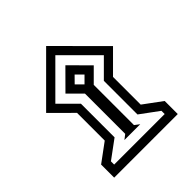

<svg xmlns="http://www.w3.org/2000/svg" viewBox="-198 -778 984 984"><g transform="rotate(-45 294.0 -286.0)"><path d="M51.8 -405.3 294.4 -647.9 536.6 -405.3 424.8 -293.5V-92.8L524.9 -19V75.7H64V-19L164.1 -92.8V-293.5ZM118.7 -405.3 211.4 -312.5V-68.8L111.3 4.9V28.3H477.5V4.9L377.4 -68.8V-312.5L470.2 -405.3L294.4 -581.1ZM237.3 -23.4 262.7 -43V-334.5L191.9 -405.3L294.4 -508.3L397 -405.3L326.2 -334.5V-43L352.1 -23.4ZM258.8 -405.3 294.4 -369.6 330.1 -405.3 294.4 -441.4Z"/></g></svg>

Font: Vazirmatn UI NL SemiBold
Style: Regular
Weight: 600
Designer: Saber Rastikerdar
Foundry: Saber Rastikerdar
Version: Version 33.003